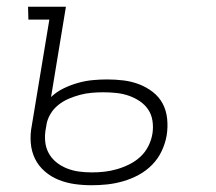

<svg xmlns="http://www.w3.org/2000/svg" viewBox="-20 -540 640 568"><path d="M251 8Q225 8 200.5 4.5Q176 1 153.5 -8Q131 -17 112.5 -33Q94 -49 83.5 -70.5Q73 -92 71 -117.5Q69 -143 74 -168L126 -482H64L63 -520H175L131 -253Q148 -269 169 -279Q190 -289 211.5 -295Q233 -301 254.5 -303Q276 -305 297 -305Q322 -305 346 -302Q370 -299 392 -290.5Q414 -282 432.5 -267.5Q451 -253 461.5 -233Q472 -213 474.5 -188.5Q477 -164 473 -139Q469 -116 458.5 -93.5Q448 -71 430.5 -53Q413 -35 391 -23Q369 -11 345 -4Q321 3 297.5 5.5Q274 8 251 8ZM252 -30Q270 -30 288.5 -32Q307 -34 326 -39.5Q345 -45 363 -54Q381 -63 395.5 -76.5Q410 -90 419 -108Q428 -126 431 -145Q434 -164 431 -183Q428 -202 418 -216.5Q408 -231 393 -241Q378 -251 360.5 -257Q343 -263 324 -265Q305 -267 286 -267Q269 -267 251.5 -265.5Q234 -264 217 -259.5Q200 -255 183.5 -248Q167 -241 152.5 -229.5Q138 -218 128.5 -201.5Q119 -185 117 -168L116 -162Q112 -143 113.5 -123.5Q115 -104 123.5 -88Q132 -72 146 -60.5Q160 -49 177.5 -42Q195 -35 213.5 -32.5Q232 -30 252 -30Z"/></svg>

Font: Iosevka Etoile Extralight
Style: Italic
Weight: 200
Italic angle: -9°
Designer: Belleve Invis
Foundry: Belleve Invis
Version: Version 22.1.2; ttfautohint (v1.8.4)